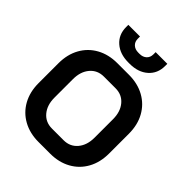

<svg xmlns="http://www.w3.org/2000/svg" viewBox="-255 -1079 1233 1233"><g transform="rotate(45 362.0 -462.0)"><path d="M42 -260V-440Q42 -520 75.5 -580.5Q109 -641 169.5 -674.5Q230 -708 309 -708H415Q494 -708 554.5 -674.5Q615 -641 648.5 -580.5Q682 -520 682 -440V-260Q682 -180 648.5 -119.5Q615 -59 554.5 -25.5Q494 8 415 8H309Q230 8 169.5 -25.5Q109 -59 75.5 -119.5Q42 -180 42 -260ZM415 -114Q473 -114 508.5 -156Q544 -198 544 -266V-434Q544 -502 508.5 -544Q473 -586 415 -586H309Q251 -586 215.5 -544Q180 -502 180 -434V-266Q180 -198 215.5 -156Q251 -114 309 -114ZM185 -912V-932H291V-912Q291 -884 309 -867.5Q327 -851 356 -851H368Q397 -851 415 -867.5Q433 -884 433 -912V-932H539V-912Q539 -844 492 -802.5Q445 -761 368 -761H356Q279 -761 232 -802.5Q185 -844 185 -912Z"/></g></svg>

Font: Stavian Bold
Style: Bold
Weight: 700
Version: Version 1.000; ttfautohint (v1.6)